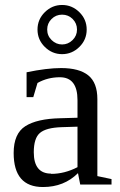

<svg xmlns="http://www.w3.org/2000/svg" viewBox="-20 -742 483 773"><path d="M292 -340V-339Q292 -431 221 -431Q172 -431 131 -408L114 -351H87V-451Q169 -468 226 -468Q299 -468 335.5 -438.5Q372 -409 372 -343V-33L429 -21V1H303L294 -45Q238 11 153 11Q35 11 35 -126Q35 -204 82 -234Q129 -264 223 -266L292 -268ZM186 -43V-42Q240 -42 292 -69V-232L228 -230Q166 -228 141 -207Q116 -186 116 -129Q116 -43 186 -43ZM160.5 -693Q190 -722 230 -722Q270 -722 299.5 -693Q329 -664 329 -623Q329 -582 299.5 -553Q270 -524 230 -524Q190 -524 160.5 -553Q131 -582 131 -623Q131 -664 160.5 -693ZM188 -580.5Q206 -563 230 -563Q254 -563 272 -580.5Q290 -598 290 -623Q290 -648 272.5 -665.5Q255 -683 230 -683Q205 -683 187.5 -665.5Q170 -648 170 -623Q170 -598 188 -580.5Z"/></svg>

Font: Libra Serif Modern
Style: Regular
Weight: 400
Designer: Stefan Peev, Context Ltd
Foundry: Stefan Peev, Context Ltd
Version: Version 1.000